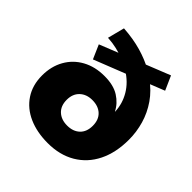

<svg xmlns="http://www.w3.org/2000/svg" viewBox="-190 -871 1036 1036"><g transform="rotate(45 328.0 -353.5)"><path d="M324 11Q241 11 178 -17Q115 -45 79.5 -98.5Q44 -152 44 -226Q44 -295 74 -348.5Q104 -402 158.5 -432Q213 -462 285 -462Q354 -462 396.5 -435Q439 -408 460 -366H461Q459 -425 428.5 -476.5Q398 -528 341 -563H385L177 -481L142 -561L280 -616L281 -593Q252 -604 220.5 -611.5Q189 -619 152 -621L177 -718Q252 -713 313 -695.5Q374 -678 422 -651L383 -657L536 -718L572 -637L466 -595L465 -623Q519 -585 553.5 -535Q588 -485 604.5 -428Q621 -371 621 -312Q621 -213 585 -140.5Q549 -68 482 -28.5Q415 11 324 11ZM331 -130Q376 -130 403 -155.5Q430 -181 430 -227Q430 -273 403 -298.5Q376 -324 330 -324Q286 -324 258.5 -298Q231 -272 231 -227Q231 -181 258.5 -155.5Q286 -130 331 -130Z"/></g></svg>

Font: Nunito Sans 7pt Black
Style: Regular
Weight: 900
Designer: Vernon Adams
Foundry: Vernon Adams
Version: Version 3.101;gftools[0.9.27]